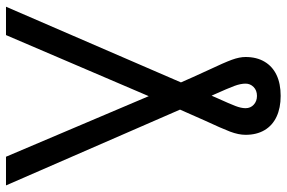

<svg xmlns="http://www.w3.org/2000/svg" viewBox="-178 -569 957 641"><g transform="rotate(-90 300.5 -248.5)"><path d="M97.7 -707 338.9 -138.7Q350.6 -111.3 363.3 -83.5Q376 -55.7 386.7 -32.2Q412.1 21.5 421.4 46.9Q430.7 72.3 430.7 92.8Q430.7 129.9 415 156.2Q399.4 182.6 370.6 196.3Q341.8 210 300.8 210Q260.7 210 231.4 196.3Q202.1 182.6 186.5 156.2Q170.9 129.9 170.9 92.8Q170.9 69.3 181.6 41Q192.4 12.7 218.8 -43.9Q240.2 -91.8 260.7 -138.7L503.9 -707H598.6L316.4 -54.7Q308.6 -37.1 304.7 -27.8Q300.8 -18.6 293 -1Q274.4 40 267.1 59.1Q259.8 78.1 259.8 92.8Q259.8 109.4 271.5 120.1Q283.2 130.9 300.8 130.9Q319.3 130.9 330.6 119.6Q341.8 108.4 341.8 92.8Q341.8 76.2 334 55.2Q326.2 34.2 304.7 -13.7Q299.8 -23.4 286.1 -54.7L2 -707Z"/></g></svg>

Font: Pretendard GOV Variable
Style: Regular
Weight: 400
Designer: Base glyphs from Inter by Rasmus Andersson; Hangul glyphs from Noto Sans CJK(Source Han Sans) by Jang Soo-young and Kang
Foundry: Kil Hyung-jin
Version: Version 1.307;Glyphs 3.2 (3192)